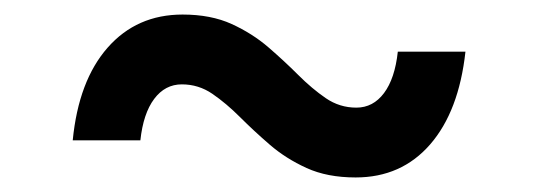

<svg xmlns="http://www.w3.org/2000/svg" viewBox="-20 -482 740 264"><path d="M469 -238Q430 -238 401.5 -251Q373 -264 351 -283Q329 -302 310 -321Q291 -340 272 -353Q253 -366 230 -366Q207 -366 192 -346Q177 -326 173 -289H80Q88 -371 128 -416.5Q168 -462 231 -462Q270 -462 298.5 -449Q327 -436 349 -417Q371 -398 390 -379Q409 -360 428 -347Q447 -334 470 -334Q493 -334 508 -354Q523 -374 527 -411H620Q611 -329 571.5 -283.5Q532 -238 469 -238Z"/></svg>

Font: Martian Mono
Style: Regular
Weight: 400
Monospace: yes
Designer: Roman Shamin
Foundry: Evil Martians
Version: Version 1.000; ttfautohint (v1.8.4.7-5d5b)